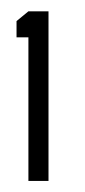

<svg xmlns="http://www.w3.org/2000/svg" viewBox="-20 -703 153 346"><path d="M9.8 -635.7V-665L31.2 -682.6H67.4V-377H31.2V-635.7Z"/></svg>

Font: Post No Bills Colombo
Style: Medium
Weight: 600
Designer: Kosala Senevirathne, Siva Puranthara, Lasantha Premarathna, Tharique Azeez
Foundry: Mooniak
Version: Version 1.220 ; ttfautohint (v1.5)